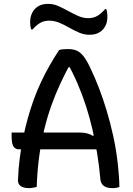

<svg xmlns="http://www.w3.org/2000/svg" viewBox="-20 -964 690 994"><path d="M40 -278H385Q412 -278 429 -274Q446 -270 460 -261L498 -269V-191H79Q64 -191 55 -199.5Q46 -208 43 -224Q40 -240 40 -262ZM170 4Q160 6 150 8Q140 10 129 10Q114 10 101 6Q88 2 80.5 -7Q73 -16 73 -31Q75 -88 82 -143Q89 -198 99.5 -250Q110 -302 124 -352Q138 -402 155 -449Q172 -496 193 -540.5Q214 -585 237.5 -626Q261 -667 286 -705Q295 -708 306 -709Q317 -710 332 -710Q358 -710 377 -702Q396 -694 413.5 -671.5Q431 -649 451 -605Q471 -563 492 -509Q513 -455 532 -392Q551 -329 566.5 -258.5Q582 -188 590 -114Q593 -85 595.5 -54Q598 -23 598 4Q590 7 581 8.5Q572 10 562 10Q543 10 530 5Q517 0 509.5 -9.5Q502 -19 500 -33Q494 -101 483.5 -166.5Q473 -232 458.5 -294.5Q444 -357 424.5 -417Q405 -477 380.5 -533.5Q356 -590 326 -643L370 -616H304L349 -643Q319 -588 293 -532.5Q267 -477 246 -418Q225 -359 209 -293.5Q193 -228 183 -154.5Q173 -81 170 4ZM437 -870Q463 -870 483.5 -881.5Q504 -893 524 -917H530Q533 -910 534.5 -900Q536 -890 536 -881Q536 -864 533.5 -852Q531 -840 526 -831Q516 -810 495.5 -797Q475 -784 443 -784Q416 -784 390 -795Q364 -806 339 -820.5Q314 -835 288 -846Q262 -857 235 -857Q209 -857 189 -846Q169 -835 148 -811H142Q139 -819 137.5 -828.5Q136 -838 136 -847Q136 -865 139 -876.5Q142 -888 146 -896Q156 -918 177 -931Q198 -944 229 -944Q257 -944 282.5 -932.5Q308 -921 333.5 -907Q359 -893 384.5 -881.5Q410 -870 437 -870Z"/></svg>

Font: Recursive Casual
Style: Regular
Weight: 400
Version: Version 1.047